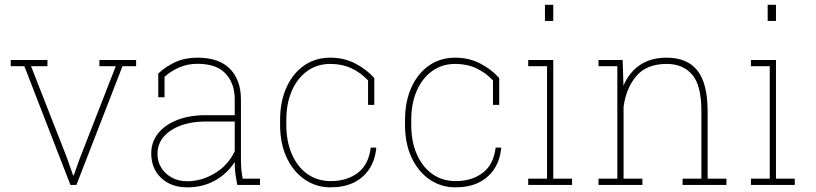

<svg xmlns="http://www.w3.org/2000/svg" viewBox="-20 -782 3450 812"><path d="M498 -502 303.2 0H277.8L83 -502H25.4V-528.3H180.7V-502H111.3L264.2 -111.8L289.1 -40.5H292L317.4 -111.8L469.7 -502H400.4V-528.3H555.7V-502Z M772.5 10.3Q703.1 10.3 661.4 -29.5Q619.6 -69.3 619.6 -133.8Q619.6 -180.7 648.4 -217.8Q677.2 -253.9 729 -274.4Q780.8 -294.9 851.1 -294.9H972.7V-362.3Q972.7 -428.2 934.6 -470.2Q896.5 -512.2 814.9 -512.2Q772 -512.2 736.3 -496.1Q700.7 -480 675.8 -457V-370.6H649.4V-471.2Q682.1 -501.5 722.4 -519.8Q762.7 -538.1 815.4 -538.1Q906.7 -538.1 952.9 -490.5Q999 -442.9 999 -361.3V-106.4Q999 -85.9 1000.7 -65.9Q1002.4 -45.9 1006.3 -26.4H1079.6V0H983.4Q977.1 -34.7 974.9 -53Q972.7 -71.3 972.7 -97.2Q942.9 -49.3 890.9 -19.5Q838.9 10.3 772.5 10.3ZM772.5 -15.6Q832.5 -15.6 888.7 -49.3Q944.8 -83 972.7 -142.6V-268.1H852.5Q759.3 -268.1 702.6 -230.2Q646 -192.4 646 -131.8Q646 -82.5 681.6 -49.1Q717.3 -15.6 772.5 -15.6Z M1377.4 10.3Q1317.4 10.3 1268.6 -22.9Q1220.2 -56.2 1192.4 -115.5Q1164.6 -174.8 1164.6 -253.9V-274.4Q1164.6 -353 1191.9 -413.1Q1219.2 -472.7 1266.8 -505.4Q1314.5 -538.1 1376.5 -538.1Q1436 -538.1 1483.6 -512.9Q1531.2 -487.8 1563 -451.7V-338.4H1536.6V-441.9Q1505.4 -475.1 1465.8 -493.4Q1426.3 -511.7 1377 -511.7Q1321.3 -511.7 1279.3 -481.4Q1237.3 -451.2 1214.1 -397.7Q1190.9 -344.2 1190.9 -274.4V-253.9Q1190.9 -183.6 1214.4 -129.9Q1237.8 -76.2 1280 -46.1Q1322.3 -16.1 1378.9 -16.1Q1446.8 -16.1 1492.9 -50.8Q1539.1 -85.4 1547.9 -157.7H1570.3L1571.3 -154.8Q1565.4 -101.1 1539.6 -64Q1487.3 10.3 1377.4 10.3Z M1905.8 10.3Q1845.7 10.3 1796.9 -22.9Q1748.5 -56.2 1720.7 -115.5Q1692.9 -174.8 1692.9 -253.9V-274.4Q1692.9 -353 1720.2 -413.1Q1747.6 -472.7 1795.2 -505.4Q1842.8 -538.1 1904.8 -538.1Q1964.4 -538.1 2012 -512.9Q2059.6 -487.8 2091.3 -451.7V-338.4H2064.9V-441.9Q2033.7 -475.1 1994.1 -493.4Q1954.6 -511.7 1905.3 -511.7Q1849.6 -511.7 1807.6 -481.4Q1765.6 -451.2 1742.4 -397.7Q1719.2 -344.2 1719.2 -274.4V-253.9Q1719.2 -183.6 1742.7 -129.9Q1766.1 -76.2 1808.3 -46.1Q1850.6 -16.1 1907.2 -16.1Q1975.1 -16.1 2021.2 -50.8Q2067.4 -85.4 2076.2 -157.7H2098.6L2099.6 -154.8Q2093.8 -101.1 2067.9 -64Q2015.6 10.3 1905.8 10.3Z M2319.8 -761.7V-693.4H2284.7V-761.7ZM2399.4 -26.4V0H2213.9V-26.4H2293.5V-502H2213.9V-528.3H2319.8V-26.4Z M2696.8 -26.4V0H2511.2V-26.4H2590.8V-502H2511.2V-528.3H2613.3L2616.7 -419.4Q2640.6 -476.1 2686.5 -507.1Q2732.4 -538.1 2799.8 -538.1Q2886.2 -538.1 2929.4 -483.6Q2972.7 -429.2 2972.7 -311V-26.4H3052.2V0H2866.7V-26.4H2946.3V-312Q2946.3 -421.9 2907 -466.8Q2867.7 -511.7 2800.3 -511.7Q2714.8 -511.7 2671.4 -460.7Q2627.9 -409.7 2617.2 -330.1V-26.4Z M3261.7 -761.7V-693.4H3226.6V-761.7ZM3341.3 -26.4V0H3155.8V-26.4H3235.4V-502H3155.8V-528.3H3261.7V-26.4Z"/></svg>

Font: Hanuman Thin
Style: Regular
Weight: 100
Designer: Danh Hong
Version: Version 8.002; ttfautohint (v1.8.3)